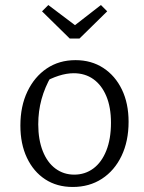

<svg xmlns="http://www.w3.org/2000/svg" viewBox="-20 -734 572 763"><path d="M269 9Q206 9 159.5 -21.5Q113 -52 87 -107Q61 -162 61 -235Q61 -312 89 -370.5Q117 -429 166 -462Q215 -495 280 -495Q343 -495 390.5 -464Q438 -433 464.5 -378Q491 -323 491 -250Q491 -173 463 -114.5Q435 -56 385 -23.5Q335 9 269 9ZM275 -40Q318 -40 351 -64.5Q384 -89 402.5 -135.5Q421 -182 421 -246Q421 -308 402.5 -352Q384 -396 351 -419.5Q318 -443 273 -443Q245 -443 213.5 -433Q182 -423 147 -403L184 -432Q158 -387 145 -339.5Q132 -292 132 -240Q132 -179 150 -133.5Q168 -88 200.5 -64Q233 -40 275 -40ZM257 -581 147 -689 172 -714 278 -634 381 -714 406 -689 296 -581Z"/></svg>

Font: Piazzolla Thin Light
Style: Regular
Weight: 300
Version: Version 2.005